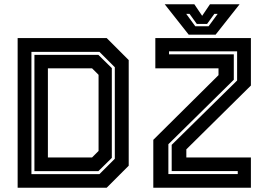

<svg xmlns="http://www.w3.org/2000/svg" viewBox="-20 -878 1246 898"><path d="M62.5 0V-700H479L582 -597V-103L479 0ZM204 -141.5H410.5L441 -172V-528L410.5 -558.5H204ZM127 -63.5H445L517 -135.5V-563.5L445 -635.5H127ZM141 -77.5V-621.5H440L503 -559.5V-139.5L440 -77.5ZM767.5 -64H1092V-78H783V-200.5L1089 -501.5V-638H770.5V-624H1073.5V-505L767.5 -203.5ZM697 0V-224L1002 -526.5V-558.5H706.5V-700H1153.5V-478L851.5 -179.5V-141.5H1153.5V0ZM862.5 -716 750.5 -858H889L925.5 -804L962 -858H1100.5L988.5 -716ZM893.5 -755H955.5L998 -813H982.5L948.5 -766H900.5L866.5 -813H851Z"/></svg>

Font: Tourney
Style: Bold
Weight: 700
Designer: Tyler Finck
Foundry: Etcetera Type Co
Version: Version 1.015